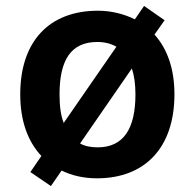

<svg xmlns="http://www.w3.org/2000/svg" viewBox="-20 -589 654 645"><path d="M566 -272C566 -358 542 -425 499 -473L533 -521L464 -569L433 -524C397 -542 354 -553 309 -553C147 -553 48 -452 48 -272C48 -182 74 -113 119 -65L82 -11L151 36L187 -16C222 1 261 10 306 10C466 10 566 -92 566 -272ZM180 -272C180 -387 218 -448 307 -448C332 -448 354 -442 371 -432L194 -176C184 -201 180 -234 180 -272ZM435 -272C435 -158 396 -94 308 -94C285 -94 265 -98 249 -107L423 -359C431 -335 435 -306 435 -272Z"/></svg>

Font: Noto Sans Balinese SemiBold
Style: Regular
Weight: 600
Designer: Aditya Bayu, David Williams
Foundry: David Williams
Version: Version 2.005